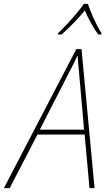

<svg xmlns="http://www.w3.org/2000/svg" viewBox="-77 -969 563 989"><path d="M-57 0 316 -716H343L410 0H384L359 -276H116L-27 0ZM128 -301H356L330 -598Q328 -618 326 -639.5Q324 -661 323 -681H321Q312 -661 302 -640.5Q292 -620 280 -598ZM222 -798Q243 -818 268 -844.5Q293 -871 316 -898.5Q339 -926 355 -949H376Q382 -929 394 -900.5Q406 -872 420 -844Q434 -816 446 -798L444 -791H429Q410 -817 391.5 -850.5Q373 -884 360 -915Q336 -886 304 -852.5Q272 -819 240 -791H221Z"/></svg>

Font: Noto Sans SemiCondensed Thin
Style: Italic
Weight: 100
Width: 4
Italic angle: -12°
Designer: Monotype Design Team
Foundry: Monotype Imaging Inc.
Version: Version 2.013; ttfautohint (v1.8.4.7-5d5b)